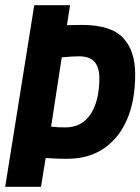

<svg xmlns="http://www.w3.org/2000/svg" viewBox="-23 -720 541 740"><path d="M-3 0 109 -700H247L235 -623Q255 -623 268.5 -623.5Q282 -624 292 -624Q404 -624 451 -574.5Q498 -525 498 -433Q498 -333 467 -260.5Q436 -188 377.5 -148Q319 -108 236 -108Q215 -108 198.5 -108.5Q182 -109 153 -111L135 0ZM229 -229Q293 -229 326.5 -280.5Q360 -332 360 -419Q360 -460 341.5 -481.5Q323 -503 280 -503Q265 -503 252.5 -502Q240 -501 215 -499L174 -232Q191 -230 202.5 -229.5Q214 -229 229 -229Z"/></svg>

Font: Georama SemiCondensed
Style: Bold Italic
Weight: 700
Width: 4
Italic angle: -9°
Designer: Jean-Baptiste Levee
Foundry: Production Type
Version: Version 1.000